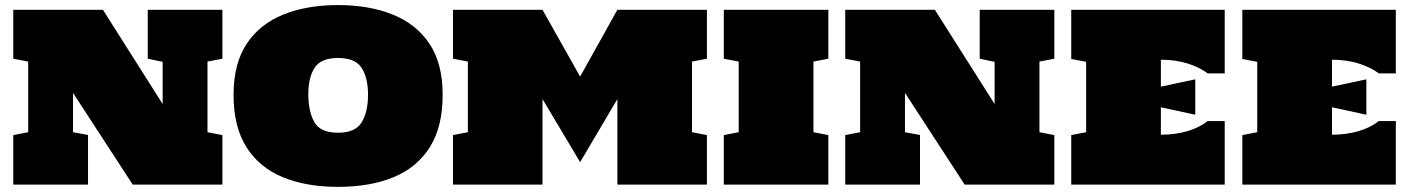

<svg xmlns="http://www.w3.org/2000/svg" viewBox="-20 -726 5546 755"><path d="M32.2 0V-194.8L90.8 -206.1V-483.9L32.2 -495.1V-687.5H384.8L619.6 -316.9V-482.9L561 -495.1V-687.5H854.5V-495.1L795.9 -483.9V-206.1L854.5 -194.8V0H502L267.1 -360.8V-206.1L326.2 -195.3V0Z M1309.1 8.8Q1184.1 8.8 1091.8 -29.3Q999.5 -67.4 949 -147.5Q898.4 -227.5 898.4 -353Q898.4 -476.1 950.2 -554Q1002 -631.8 1094.5 -668.9Q1187 -706.1 1309.1 -706.1Q1431.2 -706.1 1523.9 -668.9Q1616.7 -631.8 1668.7 -554Q1720.7 -476.1 1720.7 -353Q1720.7 -227.5 1670.4 -147.5Q1620.1 -67.4 1527.8 -29.3Q1435.5 8.8 1309.1 8.8ZM1309.1 -204.1Q1377.4 -204.1 1402.3 -245.1Q1427.2 -286.1 1427.2 -353Q1427.2 -419.9 1402.1 -459Q1377 -498 1309.1 -498Q1242.7 -498 1217.5 -460Q1192.4 -421.9 1192.4 -355.5Q1192.4 -287.6 1216.1 -245.8Q1239.7 -204.1 1309.1 -204.1Z M1761.2 0V-194.8L1819.8 -206.1V-483.9L1761.2 -495.1V-687.5H2113.3L2261.2 -424.8L2407.7 -687.5H2759.8V-495.1L2701.2 -483.9V-206.1L2759.8 -194.8V0H2407.7V-336.4L2261.2 -88.4L2113.3 -336.4V0Z M2826.2 0V-194.8L2884.8 -206.1V-483.9L2826.2 -495.1V-687.5H3237.3V-495.1L3178.7 -483.9V-206.1L3237.3 -194.8V0Z M3303.7 0V-194.8L3362.3 -206.1V-483.9L3303.7 -495.1V-687.5H3656.2L3891.1 -316.9V-482.9L3832.5 -495.1V-687.5H4126V-495.1L4067.4 -483.9V-206.1L4126 -194.8V0H3773.4L3538.6 -360.8V-206.1L3597.7 -195.3V0Z M4192.4 0V-194.8L4251 -206.1V-482.9L4192.4 -494.1V-687.5H4795.9V-437.5H4729Q4696.3 -461.9 4648.9 -476.6Q4601.6 -491.2 4544.9 -491.2V-385.3L4680.2 -414.1V-274.9L4544.9 -304.2V-196.3Q4602.1 -196.3 4649.7 -210.4Q4697.3 -224.6 4729 -250H4795.9V0Z M4865.2 0V-194.8L4923.8 -206.1V-482.9L4865.2 -494.1V-687.5H5468.8V-437.5H5401.9Q5369.1 -461.9 5321.8 -476.6Q5274.4 -491.2 5217.8 -491.2V-385.3L5353 -414.1V-274.9L5217.8 -304.2V-196.3Q5274.9 -196.3 5322.5 -210.4Q5370.1 -224.6 5401.9 -250H5468.8V0Z"/></svg>

Font: Holtwood One SC
Style: Regular
Weight: 400
Designer: Vernon Adams
Foundry: Vernon Adams
Version: Version 1.100; ttfautohint (v1.8.4.7-5d5b)